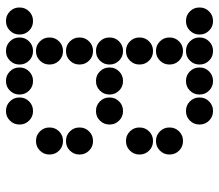

<svg xmlns="http://www.w3.org/2000/svg" viewBox="-65 -670 730 640"><g transform="rotate(90 300.0 -350.0)"><path d="M49 -695Q31 -695 18 -682Q5 -669 5 -651V-649Q5 -631 18 -618Q31 -605 49 -605H51Q69 -605 82 -618Q95 -631 95 -649V-651Q95 -669 82 -682Q69 -695 51 -695ZM149 -695Q131 -695 118 -682Q105 -669 105 -651V-649Q105 -631 118 -618Q131 -605 149 -605H151Q169 -605 182 -618Q195 -631 195 -649V-651Q195 -669 182 -682Q169 -695 151 -695ZM249 -695Q231 -695 218 -682Q205 -669 205 -651V-649Q205 -631 218 -618Q231 -605 249 -605H251Q269 -605 282 -618Q295 -631 295 -649V-651Q295 -669 282 -682Q269 -695 251 -695ZM349 -695Q331 -695 318 -682Q305 -669 305 -651V-649Q305 -631 318 -618Q331 -605 349 -605H351Q369 -605 382 -618Q395 -631 395 -649V-651Q395 -669 382 -682Q369 -695 351 -695ZM149 -595Q131 -595 118 -582Q105 -569 105 -551V-549Q105 -531 118 -518Q131 -505 149 -505H151Q169 -505 182 -518Q195 -531 195 -549V-551Q195 -569 182 -582Q169 -595 151 -595ZM449 -595Q431 -595 418 -582Q405 -569 405 -551V-549Q405 -531 418 -518Q431 -505 449 -505H451Q469 -505 482 -518Q495 -531 495 -549V-551Q495 -569 482 -582Q469 -595 451 -595ZM149 -495Q131 -495 118 -482Q105 -469 105 -451V-449Q105 -431 118 -418Q131 -405 149 -405H151Q169 -405 182 -418Q195 -431 195 -449V-451Q195 -469 182 -482Q169 -495 151 -495ZM449 -495Q431 -495 418 -482Q405 -469 405 -451V-449Q405 -431 418 -418Q431 -405 449 -405H451Q469 -405 482 -418Q495 -431 495 -449V-451Q495 -469 482 -482Q469 -495 451 -495ZM149 -395Q131 -395 118 -382Q105 -369 105 -351V-349Q105 -331 118 -318Q131 -305 149 -305H151Q169 -305 182 -318Q195 -331 195 -349V-351Q195 -369 182 -382Q169 -395 151 -395ZM249 -395Q231 -395 218 -382Q205 -369 205 -351V-349Q205 -331 218 -318Q231 -305 249 -305H251Q269 -305 282 -318Q295 -331 295 -349V-351Q295 -369 282 -382Q269 -395 251 -395ZM349 -395Q331 -395 318 -382Q305 -369 305 -351V-349Q305 -331 318 -318Q331 -305 349 -305H351Q369 -305 382 -318Q395 -331 395 -349V-351Q395 -369 382 -382Q369 -395 351 -395ZM149 -295Q131 -295 118 -282Q105 -269 105 -251V-249Q105 -231 118 -218Q131 -205 149 -205H151Q169 -205 182 -218Q195 -231 195 -249V-251Q195 -269 182 -282Q169 -295 151 -295ZM449 -295Q431 -295 418 -282Q405 -269 405 -251V-249Q405 -231 418 -218Q431 -205 449 -205H451Q469 -205 482 -218Q495 -231 495 -249V-251Q495 -269 482 -282Q469 -295 451 -295ZM149 -195Q131 -195 118 -182Q105 -169 105 -151V-149Q105 -131 118 -118Q131 -105 149 -105H151Q169 -105 182 -118Q195 -131 195 -149V-151Q195 -169 182 -182Q169 -195 151 -195ZM449 -195Q431 -195 418 -182Q405 -169 405 -151V-149Q405 -131 418 -118Q431 -105 449 -105H451Q469 -105 482 -118Q495 -131 495 -149V-151Q495 -169 482 -182Q469 -195 451 -195ZM49 -95Q31 -95 18 -82Q5 -69 5 -51V-49Q5 -31 18 -18Q31 -5 49 -5H51Q69 -5 82 -18Q95 -31 95 -49V-51Q95 -69 82 -82Q69 -95 51 -95ZM149 -95Q131 -95 118 -82Q105 -69 105 -51V-49Q105 -31 118 -18Q131 -5 149 -5H151Q169 -5 182 -18Q195 -31 195 -49V-51Q195 -69 182 -82Q169 -95 151 -95ZM249 -95Q231 -95 218 -82Q205 -69 205 -51V-49Q205 -31 218 -18Q231 -5 249 -5H251Q269 -5 282 -18Q295 -31 295 -49V-51Q295 -69 282 -82Q269 -95 251 -95ZM349 -95Q331 -95 318 -82Q305 -69 305 -51V-49Q305 -31 318 -18Q331 -5 349 -5H351Q369 -5 382 -18Q395 -31 395 -49V-51Q395 -69 382 -82Q369 -95 351 -95Z"/></g></svg>

Font: Doto Rounded Black
Style: Regular
Weight: 900
Monospace: yes
Version: Version 1.000